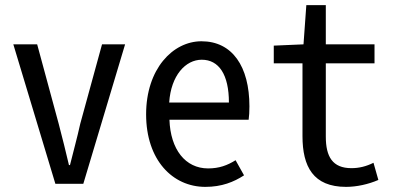

<svg xmlns="http://www.w3.org/2000/svg" viewBox="-20 -717 1540 749"><path d="M196 0H305L468 -544H378L293 -234C281 -179 266 -126 253 -73H249C237 -126 223 -179 209 -234L125 -544H32Z M781 12C845 12 892 -7 932 -33L899 -92C867 -72 835 -60 792 -60C703 -60 645 -134 641 -250H950C952 -263 953 -283 953 -302C953 -458 886 -556 766 -556C654 -556 550 -448 550 -271C550 -93 653 12 781 12ZM640 -317C647 -423 704 -484 767 -484C834 -484 873 -426 873 -317Z M1330 12C1371 12 1417 2 1456 -15L1437 -82C1409 -68 1381 -61 1351 -61C1277 -61 1251 -106 1251 -184V-470H1441V-544H1251V-697H1175L1164 -544L1048 -539V-470H1160V-186C1160 -67 1202 12 1330 12Z"/></svg>

Font: Noto Sans Mono CJK SC Regular
Style: Regular
Weight: 400
Designer: Ryoko NISHIZUKA (kana & ideographs); Paul D. Hunt (Latin, Greek & Cyrillic); Wenlong ZHANG (bopomofo); Sandoll Communica
Foundry: Adobe Systems Incorporated
Version: Version 1.005;PS 1.005;hotconv 1.0.96;makeotf.lib2.5.65012